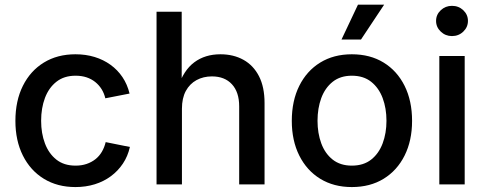

<svg xmlns="http://www.w3.org/2000/svg" viewBox="-20 -777 2048 809"><path d="M297.9 11.2Q221.7 11.2 164.8 -23.7Q107.9 -58.6 76.4 -121.6Q44.9 -184.6 44.9 -267.6Q44.9 -352.1 76.4 -415.3Q107.9 -478.5 164.8 -513.4Q221.7 -548.3 297.9 -548.3Q341.3 -548.3 378.7 -536.9Q416 -525.4 445.8 -503.9Q475.6 -482.4 496.1 -451.9Q516.6 -421.4 525.9 -382.8L423.8 -362.8Q418.9 -383.8 408 -401.4Q397 -418.9 381.1 -431.6Q365.2 -444.3 344.5 -451.2Q323.7 -458 298.3 -458Q250 -458 217.8 -432.6Q185.5 -407.2 169.4 -364.3Q153.3 -321.3 153.3 -268.1Q153.3 -215.3 169.4 -172.6Q185.5 -129.9 217.5 -104.5Q249.5 -79.1 298.3 -79.1Q323.7 -79.1 344.7 -86.2Q365.7 -93.3 382.1 -106.2Q398.4 -119.1 409.2 -137.5Q419.9 -155.8 425.3 -178.2L527.3 -157.7Q518.6 -118.7 497.8 -87.6Q477.1 -56.6 447 -34.4Q417 -12.2 379.2 -0.5Q341.3 11.2 297.9 11.2Z M746.6 -318.8V0H639.6V-727.5H745.6V-408.2H729.5Q753.4 -481 798.8 -514.6Q844.2 -548.3 908.7 -548.3Q963.9 -548.3 1005.9 -524.9Q1047.9 -501.5 1071.3 -455.8Q1094.7 -410.2 1094.7 -342.8V0H987.8V-329.1Q987.8 -388.7 957.3 -421.9Q926.8 -455.1 873 -455.1Q836.9 -455.1 808.1 -439.5Q779.3 -423.8 762.9 -393.6Q746.6 -363.3 746.6 -318.8Z M1462.4 11.2Q1386.2 11.2 1329.3 -23.7Q1272.5 -58.6 1241 -121.6Q1209.5 -184.6 1209.5 -267.6Q1209.5 -352.1 1241 -415.3Q1272.5 -478.5 1329.3 -513.4Q1386.2 -548.3 1462.4 -548.3Q1539.6 -548.3 1596.4 -513.4Q1653.3 -478.5 1684.8 -415.3Q1716.3 -352.1 1716.3 -267.6Q1716.3 -184.6 1684.8 -121.6Q1653.3 -58.6 1596.4 -23.7Q1539.6 11.2 1462.4 11.2ZM1462.4 -79.1Q1511.7 -79.1 1543.9 -104.5Q1576.2 -129.9 1592.3 -172.9Q1608.4 -215.8 1608.4 -268.1Q1608.4 -320.8 1592.3 -363.8Q1576.2 -406.7 1543.9 -432.4Q1511.7 -458 1462.4 -458Q1414.1 -458 1381.8 -432.4Q1349.6 -406.7 1333.7 -363.8Q1317.9 -320.8 1317.9 -268.1Q1317.9 -215.8 1333.7 -172.9Q1349.6 -129.9 1381.8 -104.5Q1414.1 -79.1 1462.4 -79.1ZM1418.9 -610.4 1488.3 -757.3H1598.6L1501 -610.4Z M1831.1 0V-541H1938V0ZM1884.3 -625Q1856.9 -625 1837.2 -643.8Q1817.4 -662.6 1817.4 -689Q1817.4 -715.3 1837.2 -733.9Q1856.9 -752.4 1884.3 -752.4Q1912.6 -752.4 1932.1 -733.9Q1951.7 -715.3 1951.7 -689Q1951.7 -662.6 1932.1 -643.8Q1912.6 -625 1884.3 -625Z"/></svg>

Font: Inter 17pt Medium
Style: Regular
Weight: 500
Version: Version 4.001;git-66647c0bb